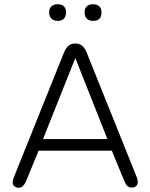

<svg xmlns="http://www.w3.org/2000/svg" viewBox="-20 -882 713 910"><path d="M40 -19Q40 -27 45 -40L284 -635Q294 -658 307 -667Q320 -676 337 -676Q354 -676 367 -667Q380 -658 390 -635L629 -40Q633 -28 633 -21Q633 7 602 7Q582 7 570 -22L510 -168H163L103 -22Q89 8 70 8Q57 8 48.5 1Q40 -6 40 -19ZM184 -223H489L337 -607ZM381 -823Q381 -842 391.5 -852Q402 -862 421 -862Q440 -862 450.5 -852Q461 -842 461 -823Q461 -783 421 -783Q402 -783 391.5 -793.5Q381 -804 381 -823ZM213 -823Q213 -842 224 -852Q235 -862 254 -862Q273 -862 283 -852Q293 -842 293 -823Q293 -804 283 -793.5Q273 -783 254 -783Q235 -783 224 -793.5Q213 -804 213 -823Z"/></svg>

Font: SN Pro Light
Style: Regular
Weight: 300
Designer: Tobias Whetton
Foundry: Supernotes
Version: Version 1.002